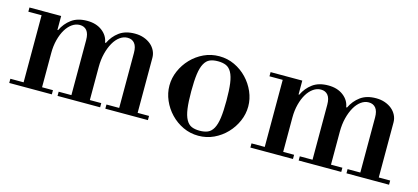

<svg xmlns="http://www.w3.org/2000/svg" viewBox="-46 -778 2407 1106"><g transform="rotate(15 1157.0 -225.0)"><path d="M27 -450H216V-367H220Q240 -409 276 -435.5Q312 -462 369 -462Q423 -462 458.5 -435Q494 -408 500 -367H505Q525 -409 561 -435.5Q597 -462 654 -462Q683 -462 707 -453.5Q731 -445 748.5 -430.5Q766 -416 776 -396Q786 -376 786 -353V-25H854V0H600V-25H676V-353Q676 -391 661 -409.5Q646 -428 619 -428Q595 -428 573.5 -412.5Q552 -397 536 -369Q520 -341 510.5 -303.5Q501 -266 501 -222V-25H569V0H315V-25H391V-353Q391 -391 376 -409.5Q361 -428 334 -428Q310 -428 288.5 -413Q267 -398 251 -371.5Q235 -345 225.5 -308.5Q216 -272 216 -230V-25H281V0H27V-25H106V-425H27Z M922 -225Q922 -270 940.5 -312.5Q959 -355 991 -388.5Q1023 -422 1065.5 -442Q1108 -462 1157 -462Q1206 -462 1248.5 -442Q1291 -422 1323 -388.5Q1355 -355 1373.5 -312.5Q1392 -270 1392 -225Q1392 -180 1373.5 -137.5Q1355 -95 1323 -61.5Q1291 -28 1248.5 -8Q1206 12 1157 12Q1108 12 1065.5 -8Q1023 -28 991 -61.5Q959 -95 940.5 -137.5Q922 -180 922 -225ZM1052 -225Q1052 -162 1057.5 -122Q1063 -82 1076 -58.5Q1089 -35 1108.5 -26.5Q1128 -18 1157 -18Q1185 -18 1205 -26.5Q1225 -35 1238 -58.5Q1251 -82 1256.5 -122Q1262 -162 1262 -225Q1262 -288 1256.5 -328Q1251 -368 1238 -391.5Q1225 -415 1205 -423.5Q1185 -432 1157 -432Q1128 -432 1108.5 -423.5Q1089 -415 1076 -391.5Q1063 -368 1057.5 -328Q1052 -288 1052 -225Z M1465 -450H1654V-367H1658Q1678 -409 1714 -435.5Q1750 -462 1807 -462Q1861 -462 1896.5 -435Q1932 -408 1938 -367H1943Q1963 -409 1999 -435.5Q2035 -462 2092 -462Q2121 -462 2145 -453.5Q2169 -445 2186.5 -430.5Q2204 -416 2214 -396Q2224 -376 2224 -353V-25H2292V0H2038V-25H2114V-353Q2114 -391 2099 -409.5Q2084 -428 2057 -428Q2033 -428 2011.5 -412.5Q1990 -397 1974 -369Q1958 -341 1948.5 -303.5Q1939 -266 1939 -222V-25H2007V0H1753V-25H1829V-353Q1829 -391 1814 -409.5Q1799 -428 1772 -428Q1748 -428 1726.5 -413Q1705 -398 1689 -371.5Q1673 -345 1663.5 -308.5Q1654 -272 1654 -230V-25H1719V0H1465V-25H1544V-425H1465Z"/></g></svg>

Font: Libre Bodoni
Style: Regular
Weight: 400
Designer: Pablo Impallari, Rodrigo Fuenzalida
Foundry: Pablo Impallari, Rodrigo Fuenzalida
Version: Version 1.001; ttfautohint (v1.5.65-e2d9)